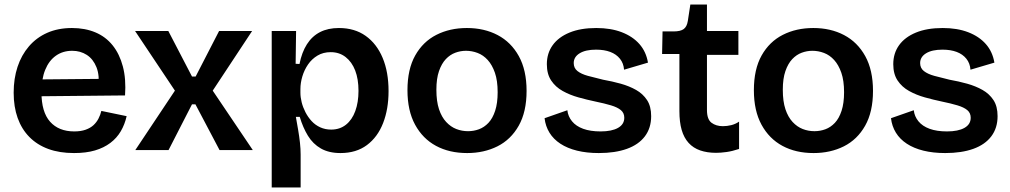

<svg xmlns="http://www.w3.org/2000/svg" viewBox="-20 -659 4433 843"><path d="M305 13Q241 13 192 -5Q143 -23 109 -57.5Q75 -92 57.5 -141Q40 -190 40 -252Q40 -314 57 -365.5Q74 -417 107 -455.5Q140 -494 187.5 -515Q235 -536 296 -536Q353 -536 398.5 -517Q444 -498 474.5 -460Q505 -422 519.5 -367Q534 -312 529 -240L121 -236V-310L454 -313L412 -272Q418 -328 403.5 -364Q389 -400 361 -418Q333 -436 297 -436Q256 -436 225.5 -414.5Q195 -393 178.5 -352.5Q162 -312 162 -254Q162 -167 200 -124.5Q238 -82 306 -82Q335 -82 356 -89.5Q377 -97 390.5 -109.5Q404 -122 412.5 -138.5Q421 -155 425 -172L536 -149Q528 -113 510.5 -83Q493 -53 464.5 -31.5Q436 -10 397 1.5Q358 13 305 13Z M574 0 748 -261 573 -523H719L823 -323H839L942 -523H1087L914 -261L1090 0H944L838 -201H823L720 0Z M1173 164V-263V-523H1280L1278 -379L1295 -378Q1305 -429 1327.5 -464.5Q1350 -500 1385 -518Q1420 -536 1468 -536Q1537 -536 1585.5 -501.5Q1634 -467 1660 -405Q1686 -343 1686 -259Q1686 -180 1662 -118.5Q1638 -57 1591 -22Q1544 13 1475 13Q1424 13 1389 -7Q1354 -27 1332 -63Q1310 -99 1296 -146H1279Q1284 -118 1289 -89Q1294 -60 1297 -32.5Q1300 -5 1300 20V164ZM1434 -90Q1472 -90 1499 -111.5Q1526 -133 1540 -171.5Q1554 -210 1554 -260Q1554 -312 1539.5 -349.5Q1525 -387 1497.5 -408.5Q1470 -430 1432 -430Q1399 -430 1374 -415Q1349 -400 1332.5 -376Q1316 -352 1307.5 -323.5Q1299 -295 1299 -268V-252Q1299 -232 1304.5 -210Q1310 -188 1321 -166.5Q1332 -145 1348 -127.5Q1364 -110 1386 -100Q1408 -90 1434 -90Z M2031 13Q1953 13 1894.5 -18.5Q1836 -50 1802.5 -111.5Q1769 -173 1769 -263Q1769 -355 1803 -415.5Q1837 -476 1896 -506Q1955 -536 2030 -536Q2106 -536 2165 -505Q2224 -474 2258 -412.5Q2292 -351 2292 -260Q2292 -168 2257.5 -107Q2223 -46 2164 -16.5Q2105 13 2031 13ZM2035 -83Q2060 -83 2083 -91.5Q2106 -100 2124.5 -119.5Q2143 -139 2154 -172.5Q2165 -206 2165 -254Q2165 -305 2153 -339.5Q2141 -374 2121.5 -395.5Q2102 -417 2077 -426.5Q2052 -436 2026 -436Q2002 -436 1979 -427.5Q1956 -419 1937.5 -399.5Q1919 -380 1907.5 -347Q1896 -314 1896 -265Q1896 -214 1907.5 -179.5Q1919 -145 1939 -123.5Q1959 -102 1983.5 -92.5Q2008 -83 2035 -83Z M2609 13Q2556 13 2513.5 2.5Q2471 -8 2440.5 -28Q2410 -48 2392.5 -76.5Q2375 -105 2371 -140L2471 -175Q2474 -148 2491.5 -126.5Q2509 -105 2540.5 -93.5Q2572 -82 2617 -82Q2666 -82 2693.5 -97.5Q2721 -113 2721 -142Q2721 -163 2706 -175.5Q2691 -188 2662.5 -196.5Q2634 -205 2595 -213Q2557 -221 2519.5 -231.5Q2482 -242 2450.5 -259.5Q2419 -277 2400 -305.5Q2381 -334 2381 -377Q2381 -425 2406.5 -460.5Q2432 -496 2480.5 -516Q2529 -536 2598 -536Q2662 -536 2710 -517.5Q2758 -499 2787.5 -465.5Q2817 -432 2825 -384L2720 -353Q2718 -381 2702 -401Q2686 -421 2659.5 -431Q2633 -441 2597 -441Q2551 -441 2525 -425Q2499 -409 2499 -382Q2499 -360 2515.5 -347Q2532 -334 2561 -326Q2590 -318 2628 -309Q2668 -302 2705.5 -291.5Q2743 -281 2773 -264Q2803 -247 2821 -219.5Q2839 -192 2839 -149Q2839 -97 2811.5 -60.5Q2784 -24 2732.5 -5.5Q2681 13 2609 13Z M3124 12Q3085 12 3054.5 1.5Q3024 -9 3003.5 -31.5Q2983 -54 2973 -88.5Q2963 -123 2963 -171V-422H2887L2889 -521H2937Q2968 -521 2982 -531.5Q2996 -542 3000 -567L3011 -639H3084V-523H3222V-418H3084V-176Q3084 -135 3104 -120Q3124 -105 3154 -105Q3172 -105 3190.5 -109.5Q3209 -114 3225 -125V-5Q3195 5 3169.5 8.5Q3144 12 3124 12Z M3552 13Q3474 13 3415.5 -18.5Q3357 -50 3323.5 -111.5Q3290 -173 3290 -263Q3290 -355 3324 -415.5Q3358 -476 3417 -506Q3476 -536 3551 -536Q3627 -536 3686 -505Q3745 -474 3779 -412.5Q3813 -351 3813 -260Q3813 -168 3778.5 -107Q3744 -46 3685 -16.5Q3626 13 3552 13ZM3556 -83Q3581 -83 3604 -91.5Q3627 -100 3645.5 -119.5Q3664 -139 3675 -172.5Q3686 -206 3686 -254Q3686 -305 3674 -339.5Q3662 -374 3642.5 -395.5Q3623 -417 3598 -426.5Q3573 -436 3547 -436Q3523 -436 3500 -427.5Q3477 -419 3458.5 -399.5Q3440 -380 3428.5 -347Q3417 -314 3417 -265Q3417 -214 3428.5 -179.5Q3440 -145 3460 -123.5Q3480 -102 3504.5 -92.5Q3529 -83 3556 -83Z M4130 13Q4077 13 4034.5 2.5Q3992 -8 3961.5 -28Q3931 -48 3913.5 -76.5Q3896 -105 3892 -140L3992 -175Q3995 -148 4012.5 -126.5Q4030 -105 4061.5 -93.5Q4093 -82 4138 -82Q4187 -82 4214.5 -97.5Q4242 -113 4242 -142Q4242 -163 4227 -175.5Q4212 -188 4183.5 -196.5Q4155 -205 4116 -213Q4078 -221 4040.5 -231.5Q4003 -242 3971.5 -259.5Q3940 -277 3921 -305.5Q3902 -334 3902 -377Q3902 -425 3927.5 -460.5Q3953 -496 4001.5 -516Q4050 -536 4119 -536Q4183 -536 4231 -517.5Q4279 -499 4308.5 -465.5Q4338 -432 4346 -384L4241 -353Q4239 -381 4223 -401Q4207 -421 4180.5 -431Q4154 -441 4118 -441Q4072 -441 4046 -425Q4020 -409 4020 -382Q4020 -360 4036.5 -347Q4053 -334 4082 -326Q4111 -318 4149 -309Q4189 -302 4226.5 -291.5Q4264 -281 4294 -264Q4324 -247 4342 -219.5Q4360 -192 4360 -149Q4360 -97 4332.5 -60.5Q4305 -24 4253.5 -5.5Q4202 13 4130 13Z"/></svg>

Font: Bricolage Grotesque 48pt Condensed ExtraBold SemiBold
Style: Regular
Weight: 600
Version: Version 1.000;gftools[0.9.30]